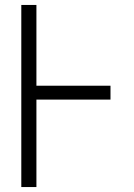

<svg xmlns="http://www.w3.org/2000/svg" viewBox="-20 -755 540 775"><path d="M66 0V-735H127V-409H426V-353H127V0Z"/></svg>

Font: Iosevka Fixed SS04 Light
Style: Regular
Weight: 300
Monospace: yes
Designer: Belleve Invis
Foundry: Belleve Invis
Version: Version 32.5.0